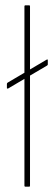

<svg xmlns="http://www.w3.org/2000/svg" viewBox="-20 -703 206 723"><path d="M11 -370Q10 -369 8 -369.5Q6 -370 6 -371V-387Q6 -390 9 -392L155 -478Q160 -481 160 -476V-460Q160 -458 157 -456L72 -406ZM76 0Q72 0 72 -4V-679Q72 -683 76 -683H90Q93 -683 93 -679V-4Q93 0 90 0Z"/></svg>

Font: Sofia Sans Condensed Thin
Style: Regular
Weight: 250
Version: Version 4.100